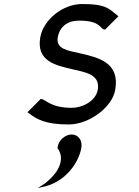

<svg xmlns="http://www.w3.org/2000/svg" viewBox="-20 -610 694 958"><path d="M338 61C306 61 271 89 267 127V129L268 131C302 177 279 237 230 283C218 294 206 305 191 314L168 328L192 323C308 300 374 199 386 127C392 90 370 61 338 61ZM502 -463H505L571 -529L567 -532C526 -563 515 -590 391 -590C290 -590 196 -509 181 -424C160 -305 257 -284 339 -265C401 -250 481 -241 468 -163C458 -105 391 -72 338 -72C231 -72 209 -114 186 -116H183L117 -50L121 -47C163 -16 202 11 324 11C422 11 540 -73 555 -162C579 -299 471 -323 375 -345C325 -357 258 -363 268 -423C278 -479 319 -508 377 -507C485 -507 478 -464 502 -463Z"/></svg>

Font: Charger Monospace
Style: Regular
Weight: 400
Designer: Jasper
Foundry: Cannot Into Space Fonts
Version: Version 0.980